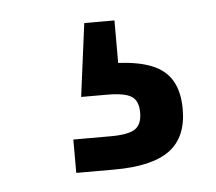

<svg xmlns="http://www.w3.org/2000/svg" viewBox="-31 -56 330 294"><g transform="rotate(-5 134.0 91.0)"><path d="M75.7 152.8H133.3Q160.2 152.8 170.7 145.8Q181.2 138.7 181.2 120.6Q181.2 102.5 170.7 95.7Q160.2 88.9 133.3 88.9H93.3L107.9 -23.4H154.3V0V42Q186 43.5 206.5 52Q227.1 60.5 236.8 77.6Q246.6 94.7 246.6 121.1Q246.6 164.1 219.5 184.1Q192.4 204.1 133.8 204.1H75.7Z"/></g></svg>

Font: Raveo Variable
Style: Regular
Weight: 400
Designer: Jakub Foglar, Rasmus Andersson (Inter)
Foundry: Jakubfoglar.com
Version: Version 1.000;Glyphs 3.2.3 (3260)